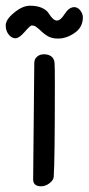

<svg xmlns="http://www.w3.org/2000/svg" viewBox="-83 -652 310 672"><path d="M22 -632Q-4 -632 -33 -608Q-63 -584 -63 -563Q-63 -544 -52.5 -531Q-42 -518 -29 -518Q-16 -518 3 -540Q23 -563 28 -563Q36 -563 42 -559Q48 -555 58 -546Q71 -533 85 -525Q99 -517 120 -517Q149 -517 177 -536Q207 -556 207 -591Q207 -604 198 -615.5Q189 -627 177 -627Q159 -627 144 -604Q129 -580 116 -580Q103 -580 87 -606Q80 -617 63.5 -624.5Q47 -632 22 -632ZM105 -33Q109 -85 109 -358Q109 -420 108 -431Q107 -447 96 -455Q86 -462 71 -462Q56 -462 46.5 -453.5Q37 -445 37 -431L33 -24Q33 0 61 0Q76 0 90 -10.5Q104 -21 105 -33Z"/></svg>

Font: Patrick Hand SC
Style: Regular
Weight: 400
Designer: Patrick Wagesreiter
Foundry: Patrick Wagesreiter
Version: Version 2.001; ttfautohint (v1.8.2)